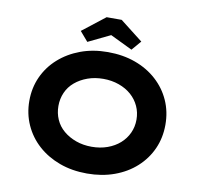

<svg xmlns="http://www.w3.org/2000/svg" viewBox="-96 -1019 1183 1131"><g transform="rotate(10 495.5 -453.5)"><path d="M496 10Q406 10 331.5 -17.5Q257 -45 202.5 -94Q148 -143 118 -209.5Q88 -276 88 -353Q88 -431 118 -497Q148 -563 203 -612Q258 -661 332 -688.5Q406 -716 495 -716Q585 -716 659.5 -689Q734 -662 788.5 -612.5Q843 -563 872.5 -497Q902 -431 902 -353Q902 -275 872.5 -209Q843 -143 788.5 -93.5Q734 -44 659.5 -17Q585 10 496 10ZM496 -150Q547 -150 590 -165.5Q633 -181 664 -208.5Q695 -236 712 -273Q729 -310 729 -353Q729 -396 712 -433Q695 -470 664 -497.5Q633 -525 589.5 -540.5Q546 -556 496 -556Q445 -556 402 -540.5Q359 -525 327 -498Q295 -471 278.5 -433.5Q262 -396 262 -353Q262 -310 278.5 -272.5Q295 -235 327 -208Q359 -181 402 -165.5Q445 -150 496 -150ZM364 -754 315 -811 451 -917H541L677 -811L628 -754L481 -825H511Z"/></g></svg>

Font: Lexend Giga
Style: Bold
Weight: 700
Version: Version 1.007